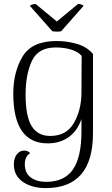

<svg xmlns="http://www.w3.org/2000/svg" viewBox="-20 -727 574 983"><path d="M51 114Q51 83 66 63.5Q81 44 103 44Q124 44 134 57Q107 75 107 114Q107 159 137.5 181.5Q168 204 216 204Q310 204 353.5 140.5Q397 77 397 -52V-118Q378 -59 333 -26Q288 7 224 7Q48 7 48 -248Q48 -358 95.5 -437.5Q143 -517 270 -517Q323 -517 373.5 -502.5Q424 -488 456 -451V-45Q456 236 214 236Q144 236 97.5 204.5Q51 173 51 114ZM397 -248 398 -441Q380 -462 344.5 -473Q309 -484 265 -484Q175 -484 143 -414.5Q111 -345 111 -242Q111 -132 142 -81.5Q173 -31 237 -31Q320 -31 358 -97Q396 -163 397 -248ZM271 -617 380 -707Q386 -707 395.5 -704Q405 -701 408 -697L293 -567Q283 -565 273 -565Q262 -565 248 -567L133 -697Q134 -700 144.5 -703.5Q155 -707 162 -707Z"/></svg>

Font: Arima Madurai Light
Style: Regular
Weight: 300
Designer: Joana Correia and Natanael Gama
Foundry: NDISCOVER
Version: Version 1.020